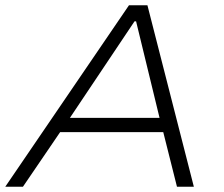

<svg xmlns="http://www.w3.org/2000/svg" viewBox="-33 -708 850 728"><path d="M-13 0 456 -688H526L702 0H638L586 -207H195L54 0ZM232 -261H572L483 -627H477Z"/></svg>

Font: Saira Expanded Light
Style: Italic
Weight: 300
Width: 7
Italic angle: -12°
Designer: Hector Gatti with collaboration of the Omnibus-Type team
Foundry: Omnibus-Type
Version: Version 1.101